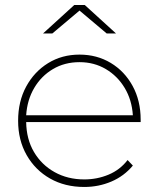

<svg xmlns="http://www.w3.org/2000/svg" viewBox="-20 -740 631 763"><path d="M315 3Q238 3 179 -30.5Q120 -64 86 -123.5Q52 -183 52 -260Q52 -337 84 -396Q116 -455 171 -489Q226 -523 296 -523Q365 -523 420 -490Q475 -457 507 -398.5Q539 -340 539 -264Q539 -261 539 -255H84Q85 -187 115 -136Q145 -85 197 -56Q249 -27 315 -27Q366 -27 411.5 -46Q457 -65 487 -104L508 -82Q473 -40 422.5 -18.5Q372 3 315 3ZM84 -282H508Q504 -343 475.5 -390.5Q447 -438 400.5 -465.5Q354 -493 296 -493Q237 -493 190.5 -465.5Q144 -438 116 -390.5Q88 -343 84 -282ZM151 -607 275 -720H317L441 -607H404L296 -698L188 -607Z"/></svg>

Font: Montserrat ExtraLight
Style: Regular
Weight: 200
Designer: Julieta Ulanovsky
Foundry: Julieta Ulanovsky
Version: Version 9.000; ttfautohint (v1.8.4.7-5d5b)